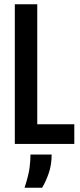

<svg xmlns="http://www.w3.org/2000/svg" viewBox="-20 -680 379 907"><path d="M50 0V-660H156V0ZM81 0V-93H331V0ZM96 207Q116 145 120 110Q124 75 124 50H224Q224 99 210 139Q196 179 179 207Z"/></svg>

Font: Bricolage Grotesque 48pt Condensed Medium
Style: Regular
Weight: 500
Width: 3
Designer: Mathieu Triay
Foundry: Atelier Triay
Version: Version 1.001;gftools[0.9.33.dev8+g029e19f]